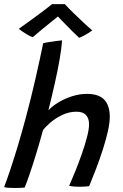

<svg xmlns="http://www.w3.org/2000/svg" viewBox="-32 -922 613 954"><path d="M90.5 10Q72 12 39.5 12Q23 12 9 11Q-5 10 -11.5 7.5Q2 -27.5 20 -81.5Q38 -135.5 57.8 -201.2Q77.5 -267 96.5 -338.5Q122.5 -435.5 144.8 -533.2Q167 -631 182.5 -707Q187.5 -709 206.8 -712.2Q226 -715.5 246.8 -718.2Q267.5 -721 276.5 -721.5Q274 -684 264.5 -628.5Q255 -573 240.2 -507.5Q225.5 -442 208.5 -374Q228.5 -395.5 259.5 -414Q290.5 -432.5 327 -444Q363.5 -455.5 399.5 -455.5Q459 -455.5 486.2 -426.5Q513.5 -397.5 513.5 -342Q513.5 -312 504 -269.5Q494.5 -227 479 -179Q463.5 -131 445.5 -83.8Q427.5 -36.5 411 3Q389 6 361 6Q333 6 311.5 1.5Q325.5 -30 342.5 -72Q359.5 -114 375 -158.5Q390.5 -203 400.5 -241.5Q410.5 -280 410.5 -304.5Q410.5 -334 395.2 -350.5Q380 -367 348 -367Q311 -367 277.2 -350.8Q243.5 -334.5 218.2 -312.8Q193 -291 181.5 -275Q166.5 -219.5 149.2 -162.8Q132 -106 116.2 -59.8Q100.5 -13.5 90.5 10ZM290 -901.5Q309 -881 334 -856.5Q359 -832 383.8 -809Q408.5 -786 426.5 -771Q409.5 -758.5 392.5 -749Q375.5 -739.5 361.5 -734Q347 -747 326.2 -767.8Q305.5 -788.5 286 -808.8Q266.5 -829 256 -840Q244.5 -831 221.8 -812.8Q199 -794.5 174 -773.8Q149 -753 130.5 -737Q118 -741 95.8 -754.8Q73.5 -768.5 61.5 -779Q91 -799.5 125.8 -825Q160.5 -850.5 189 -872Q217.5 -893.5 227 -901.5Q236 -901.5 257.2 -901.5Q278.5 -901.5 290 -901.5Z"/></svg>

Font: Grandstander
Style: Italic
Weight: 400
Italic angle: -15°
Designer: Tyler Finck
Foundry: Etcetera Type Co
Version: Version 1.200; ttfautohint (v1.8.3)